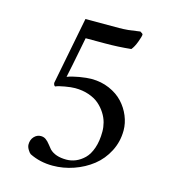

<svg xmlns="http://www.w3.org/2000/svg" viewBox="-97 -712 727 799"><g transform="rotate(15 266.0 -312.0)"><path d="M265.6 -385.7Q307.1 -385.7 342.5 -370.4Q377.9 -355 400.9 -330.3Q423.8 -305.7 436.5 -274.9Q449.2 -244.1 449.2 -212.9Q449.2 -164.6 427.7 -122.8Q406.2 -81.1 371.1 -53.5Q335.9 -25.9 291.5 -10.5Q247.1 4.9 201.2 4.9Q146.5 4.9 101.6 -17.6Q95.7 -21.5 88.9 -33Q82 -44.4 82 -54.7Q82 -75.2 94.2 -88.4Q106.4 -101.6 123 -101.6Q135.3 -101.6 144.5 -95.2Q153.8 -88.9 164.1 -75.4Q174.3 -62 177.7 -58.6Q202.1 -34.2 250 -34.2Q270.5 -34.2 290 -42.2Q309.6 -50.3 326.9 -67.1Q344.2 -84 354.7 -114.5Q365.2 -145 365.2 -185.5Q365.2 -204.6 360.1 -224.1Q355 -243.7 342.8 -262.9Q330.6 -282.2 313 -297.4Q295.4 -312.5 268.6 -321.8Q241.7 -331.1 209 -331.1Q192.4 -331.1 165.3 -326.4Q138.2 -321.8 127 -316.4Q124 -316.4 121.6 -320.8Q119.1 -325.2 119.1 -330.1Q171.9 -599.6 175.8 -620.1H320.3Q337.9 -620.1 360.4 -622.1Q382.8 -625 396.5 -627L410.2 -628.9Q411.6 -627.9 414.3 -626.2Q417 -624.5 418.2 -623.8Q419.4 -623 420.7 -621.6Q421.9 -620.1 421.9 -618.2Q421.9 -610.8 412.8 -586.4Q403.8 -562 392.6 -548.8Q337.9 -543 279.3 -543H197.3Q193.4 -523.4 186.3 -486.8Q179.2 -450.2 173.3 -420.9Q167.5 -391.6 162.1 -367.2Q181.6 -375 213.1 -380.4Q244.6 -385.7 265.6 -385.7Z"/></g></svg>

Font: Amiri
Style: Regular
Weight: 400
Designer: Khaled Hosny
Version: Version 000.108